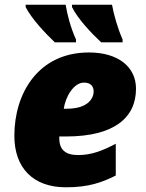

<svg xmlns="http://www.w3.org/2000/svg" viewBox="-20 -786 620 816"><path d="M410 -606H501V-618C479 -669 464 -723 456 -766H286V-756C310 -707 366 -647 410 -606ZM213 -606H303V-618C280 -669 266 -723 259 -766H89V-756C114 -707 170 -647 213 -606ZM260 10C356 10 412 -10 472 -40V-175C415 -145 368 -127 312 -127C259 -127 232 -149 232 -198V-206H261C467 -206 558 -287 558 -409C558 -502 482 -563 358 -563C143 -563 41 -390 41 -209C41 -73 120 10 260 10ZM251 -324C258 -374 293 -435 337 -435C365 -435 378 -419 378 -398C378 -364 349 -324 265 -324Z"/></svg>

Font: Noto Sans UI Black
Style: Italic
Weight: 900
Italic angle: -372°
Designer: Monotype Design Team
Foundry: Monotype Imaging Inc.
Version: Version 1.901